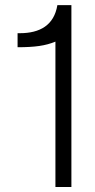

<svg xmlns="http://www.w3.org/2000/svg" viewBox="-20 -748 381 768"><path d="M201.7 0H265.6V-727.5H209.5C196.3 -647 139.6 -615.2 59.1 -615.2H50.3V-559.1C119.1 -559.1 161.6 -564.9 201.7 -581.5Z"/></svg>

Font: Raveo Display Display Light
Style: Regular
Weight: 300
Designer: Jakub Foglar, Rasmus Andersson (Inter)
Foundry: Jakubfoglar.com
Version: Version 1.100;Glyphs 3.2.3 (3260)